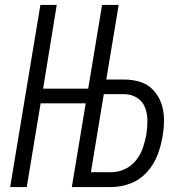

<svg xmlns="http://www.w3.org/2000/svg" viewBox="-20 -755 760 775"><path d="M21 0H88L144 -338H326L270 0H430Q468 0 506.5 -14.5Q545 -29 573 -60Q601 -91 615.5 -128.5Q630 -166 636 -204Q642 -238 642 -272Q642 -306 631.5 -336.5Q621 -367 599.5 -390.5Q578 -414 547 -424Q516 -434 482 -434H409L459 -735H392L336 -397H154L209 -735H143ZM430 -60H347L399 -375H481Q509 -375 532 -361Q555 -347 565 -322Q575 -297 575 -269Q575 -241 571 -213Q566 -186 557 -159Q548 -132 529.5 -108.5Q511 -85 484 -72.5Q457 -60 430 -60Z"/></svg>

Font: Iosevka Sparkle Light Oblique
Style: Regular
Weight: 300
Italic angle: -9°
Designer: Belleve Invis
Foundry: Belleve Invis
Version: Version 4.5.0; ttfautohint (v1.8.3)